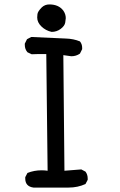

<svg xmlns="http://www.w3.org/2000/svg" viewBox="-20 -849 540 867"><path d="M290 -2H131Q94 -7 94 -43V-49L104 -68Q134 -80 168 -80Q181 -80 195 -78L189 -605Q141 -605 123 -604L104 -613Q92 -627 92 -646V-652L102 -672L121 -682Q242 -676 277 -675Q312 -674 341 -662Q351 -650 351 -633V-627L341 -607Q324 -595 302 -595Q298 -595 266 -600L271 -78L347 -84L366 -74Q376 -61 376 -43V-37L366 -18Q331 -2 290 -2ZM213 -705Q186 -711 167 -729.5Q148 -748 148 -770Q148 -772 149 -784.5Q150 -797 169 -816Q183 -829 203 -829Q245 -829 266 -801Q277 -785 277 -767Q277 -762 274.5 -747Q272 -732 254 -718.5Q236 -705 213 -705Z"/></svg>

Font: Xiaolai Mono SC
Style: Regular
Weight: 400
Monospace: yes
Designer: LXGW / Nozomi Seto
Version: Version 3.113;September 30, 2024